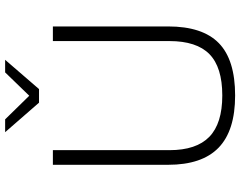

<svg xmlns="http://www.w3.org/2000/svg" viewBox="-114 -812 936 748"><g transform="rotate(-90 354.0 -438.0)"><path d="M86 -251V-700H143V-246Q143 -141 195 -90.5Q247 -40 356 -40Q466 -40 517 -90Q568 -140 568 -246V-700H625V-251Q625 -117 560 -53.5Q495 10 356 10Q219 10 152.5 -54.5Q86 -119 86 -251ZM213 -886H263L355 -792L446 -886H495L381 -754H328Z"/></g></svg>

Font: Krub Light
Style: Regular
Weight: 300
Designer: Ekaluck Peanpanawate
Foundry: Cadson Demak Co.,Ltd.
Version: Version 1.000; ttfautohint (v1.6)